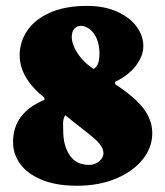

<svg xmlns="http://www.w3.org/2000/svg" viewBox="-20 -605 549 639"><path d="M486.8 -161.6Q486.8 -205.1 458 -243.4Q429.2 -281.7 363.3 -324.7L362.8 -332.5Q406.2 -353 431.6 -385.5Q457 -418 457 -451.7Q457 -486.3 434.1 -517.1Q411.1 -547.9 368.7 -566.7Q326.2 -585.4 270 -585.4Q196.3 -585.4 145.5 -562.5Q94.7 -539.6 70.1 -502Q45.4 -464.4 45.4 -421.4Q45.4 -345.7 127.9 -279.8V-272.5Q23.4 -230 23.4 -131.8Q23.4 -93.3 46.6 -60.3Q69.8 -27.3 117.9 -7.1Q166 13.2 236.8 13.2Q309.1 13.2 366.2 -10.7Q423.3 -34.7 455.1 -74.7Q486.8 -114.7 486.8 -161.6ZM311 -426.8Q311 -408.2 307.1 -395.8Q303.2 -383.3 292 -375.5Q270 -389.2 253.2 -408.2Q236.3 -427.2 227.5 -446.8Q218.8 -466.3 218.8 -481.4Q218.8 -499.5 227.3 -509.3Q235.8 -519 249.5 -519Q263.7 -519 278.1 -508.3Q292.5 -497.6 301.8 -476.6Q311 -455.6 311 -426.8ZM252.4 -177.7Q280.8 -155.8 294.2 -144Q307.6 -132.3 315.9 -120.1Q324.2 -107.9 324.2 -94.2Q324.2 -85.4 317.9 -76.4Q311.5 -67.4 300.5 -61.8Q289.6 -56.2 276.4 -56.2Q233.4 -56.2 211.9 -88.4Q190.4 -120.6 190.4 -169.4L189.9 -192.9Q189.9 -201.2 191.4 -207.8Q192.9 -214.4 197.3 -221.7Q225.6 -198.2 252.4 -177.7Z"/></svg>

Font: Neuton ExtraBold
Style: Regular
Weight: 800
Designer: Brian M Zick
Foundry: Brian M Zick
Version: Version 1.560